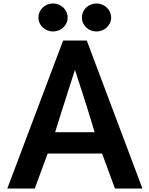

<svg xmlns="http://www.w3.org/2000/svg" viewBox="-20 -1031 859 1104"><path d="M641 53H799L479 -798H343L22 53H180L254 -148H567ZM498 -357 524 -271H297L325 -361C349 -438 411 -629 411 -629C411 -629 474 -437 498 -357ZM619 -930C619 -976 580 -1011 535 -1011C489 -1011 451 -976 451 -930C451 -884 490 -850 535 -850C579 -850 619 -884 619 -930ZM369 -930C369 -976 330 -1011 285 -1011C239 -1011 201 -976 201 -930C201 -884 240 -850 285 -850C329 -850 369 -884 369 -930Z"/></svg>

Font: LINE Seed JP_OTF Bold
Style: Regular
Weight: 700
Designer: LINE & Fontrix & Fontworks
Version: Version 1.009